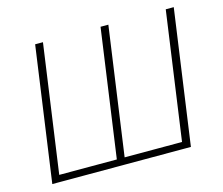

<svg xmlns="http://www.w3.org/2000/svg" viewBox="-98 -820 1105 950"><g transform="rotate(-15 454.0 -345.0)"><path d="M195 -690 98 0H58L155 -690ZM750 -35 745 0H90L95 -35ZM530 -690 433 0H393L490 -690ZM865 -690 768 0H727L824 -690Z"/></g></svg>

Font: Exo 2 ExtraLight
Style: Italic
Weight: 250
Italic angle: -8°
Designer: Natanael Gama
Foundry: Natanael Gama
Version: Version 2.010